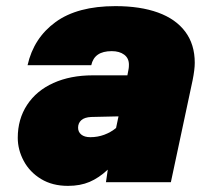

<svg xmlns="http://www.w3.org/2000/svg" viewBox="-20 -595 690 627"><path d="M332 -41Q303 -14 272.5 -1Q242 12 202 12Q151 12 114 -10.5Q77 -33 57.5 -69.5Q38 -106 38 -145Q38 -206 68.5 -252.5Q99 -299 154.5 -324Q210 -349 283 -349H396L400 -370Q401 -375 401 -384Q401 -405 385.5 -416.5Q370 -428 345 -428Q316 -428 299.5 -416.5Q283 -405 278 -382H70Q90 -471 161.5 -523Q233 -575 357 -575Q438 -575 496 -554Q554 -533 585 -491.5Q616 -450 616 -390Q616 -368 609 -333L538 0H326ZM275 -147Q299 -147 320.5 -155Q342 -163 359 -177L367 -215L278 -213Q256 -212 245.5 -202.5Q235 -193 235 -178Q235 -164 245.5 -155.5Q256 -147 275 -147Z"/></svg>

Font: Azeret Mono Black
Style: Italic
Weight: 900
Italic angle: -12°
Designer: Martin Vácha
Foundry: Displaay
Version: Version 1.000; Glyphs 3.0.3, build 3074